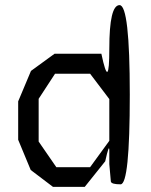

<svg xmlns="http://www.w3.org/2000/svg" viewBox="-20 -720 590 750"><path d="M447 -700Q487 -700 487 -350Q487 0 451 0Q415 0 413 -11L407 -79V-131Q407 -147 403 -136.5Q399 -126 391 -90L311 10H187L100 -56L51 -174V-324L101 -443L193 -510H376Q392 -434 399.5 -439.5Q407 -445 407 -530Q407 -700 447 -700ZM332 -67 407 -170V-333L332 -432H195L131 -334V-167L200 -67Z"/></svg>

Font: Syne Mono
Style: Regular
Weight: 400
Monospace: yes
Designer: Lucas Descroix
Foundry: Bonjour Monde
Version: Version 2.000; ttfautohint (v1.8.3)